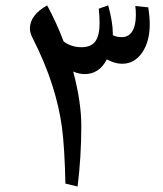

<svg xmlns="http://www.w3.org/2000/svg" viewBox="-20 -678 602 708"><path d="M90.3 -572.8Q90.3 -622.1 153.8 -658.2Q186.5 -598.6 214.8 -524.9Q243.2 -503.9 280.8 -503.9Q315.4 -503.9 331.3 -525.1Q347.2 -546.4 347.2 -592.8Q347.2 -614.7 344.2 -646L378.9 -658.2Q396 -596.2 396 -555.2V-547.9Q411.6 -541 429.2 -541Q454.1 -541 467.5 -562.3Q481 -583.5 481 -623Q481 -641.1 479 -655.8L526.9 -650.9Q532.2 -614.3 532.2 -588.9Q532.2 -524.4 503.9 -483.6Q475.6 -442.9 430.2 -442.9Q403.3 -442.9 374 -459Q346.2 -404.8 292 -404.8Q272.5 -404.8 250 -414.1Q279.8 -301.3 279.8 -214.8Q279.8 -99.6 266.1 9.8L221.2 -1Q218.3 -134.8 208.3 -209.5Q198.2 -284.2 172.4 -365.2Q146.5 -446.3 100.1 -538.1Q90.3 -556.6 90.3 -572.8Z"/></svg>

Font: Sahl Naskh
Style: Regular
Weight: 400
Designer: Pascal Zoghbi
Version: Version 1.001